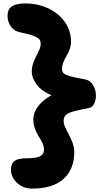

<svg xmlns="http://www.w3.org/2000/svg" viewBox="-20 -834 593 1117"><path d="M165 263.2Q115.7 263.2 79.8 230.5Q43.9 197.8 43.9 151.9Q43.9 117.7 64.5 102.3Q85 86.9 131.8 86.9Q189.5 86.9 212.6 75.4Q235.8 64 235.8 35.2Q235.8 17.1 226.1 -3.7Q216.3 -24.4 204.8 -41.3Q193.4 -58.1 183.6 -84.7Q173.8 -111.3 173.8 -140.1Q173.8 -178.7 201.4 -215.3Q229 -252 278.8 -279.8Q222.2 -304.2 193.6 -341.6Q165 -378.9 165 -418.9Q165 -449.2 178 -479.2Q190.9 -509.3 203.9 -534.4Q216.8 -559.6 216.8 -578.1Q216.8 -594.2 209 -604.7Q201.2 -615.2 174.6 -625.7Q147.9 -636.2 97.2 -646Q63 -652.3 43.5 -679.2Q23.9 -706.1 23.9 -742.2Q23.9 -780.8 49.8 -797.4Q75.7 -814 126 -814Q199.7 -814 260.7 -785.4Q321.8 -756.8 357.4 -705.8Q393.1 -654.8 393.1 -591.8Q393.1 -568.8 385 -546.4Q377 -523.9 366.9 -508.3Q356.9 -492.7 348.9 -471.9Q340.8 -451.2 340.8 -432.1Q340.8 -416.5 350.8 -407.5Q360.8 -398.4 388.2 -390.6Q415.5 -382.8 475.1 -372.1Q504.9 -366.7 521.5 -339.1Q538.1 -311.5 538.1 -276.9Q538.1 -251.5 527.6 -230.2Q517.1 -209 495.1 -205.1Q456.1 -197.8 432.9 -192.4Q409.7 -187 391.6 -180.9Q373.5 -174.8 365.5 -167.5Q357.4 -160.2 353.8 -151.4Q350.1 -142.6 350.1 -128.9Q350.1 -109.9 365.5 -80.8Q380.9 -51.8 396.5 -17.1Q412.1 17.6 412.1 50.8Q412.1 149.9 350.1 206.5Q288.1 263.2 165 263.2Z"/></svg>

Font: Shantell Sans Normal
Style: Regular
Weight: 800
Designer: Stephen Nixon, Anya Danilova, Shantell Martin
Foundry: Arrow Type
Version: Version 1.006;[559af2be0]